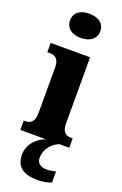

<svg xmlns="http://www.w3.org/2000/svg" viewBox="-189 -825 710 1117"><g transform="rotate(20 166.0 -266.5)"><path d="M158 -623C209 -623 252 -648 252 -698C252 -750 209 -773 158 -773C105 -773 65 -750 65 -698C65 -648 105 -623 158 -623ZM11 0H173C119 14 69 68 69 130C69 206 114 240 208 240C227 240 270 234 289 224V156C268 161 249 164 233 164C198 164 172 149 172 115C172 52 217 13 254 0H314V-58H304C271 -58 248 -73 248 -128V-536H4V-479H21C52 -479 77 -463 77 -412V-131C77 -74 54 -58 21 -58H11Z"/></g></svg>

Font: Noto Serif Sinhala Condensed Black
Style: Regular
Weight: 900
Width: 3
Designer: Jelle Bosma - Monotype Design Team
Foundry: Monotype Imaging Inc.
Version: Version 2.007